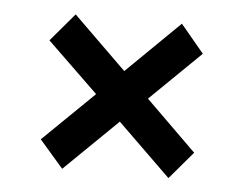

<svg xmlns="http://www.w3.org/2000/svg" viewBox="-36 -500 553 436"><g transform="rotate(5 240.5 -282.0)"><path d="M65.9 -168 182.1 -281.2 65.9 -393.6 120.1 -457.5 241.2 -338.9 362.3 -457.5 415.5 -393.6 300.3 -281.2 415.5 -168 362.3 -105.5 241.2 -223.6 120.1 -105.5Z"/></g></svg>

Font: Monda SemiBold
Style: Regular
Weight: 600
Designer: Vernon Adams
Foundry: Vernon Adams
Version: Version 2.200